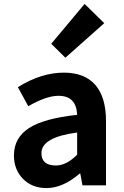

<svg xmlns="http://www.w3.org/2000/svg" viewBox="-20 -944 631 978"><path d="M217 14Q143 14 97 -33Q51 -80 51 -152Q51 -242 127.5 -291.5Q204 -341 373 -359Q369 -456 278 -456Q216 -456 124 -403L71 -500Q190 -574 305 -574Q411 -574 465.5 -511.5Q520 -449 520 -327V0H400L389 -60H386Q300 14 217 14ZM265 -101Q318 -101 373 -156V-269Q191 -245 191 -164Q191 -101 265 -101ZM313 -650 241 -721 411 -924 511 -826Z"/></svg>

Font: Noto Sans Korean Bold
Style: Bold
Weight: 700
Designer: Ryoko NISHIZUKA  (kana & ideographs); Paul D. Hunt (Latin, Greek & Cyrillic); Wenlong ZHANG  (bopomofo); Sandoll Communi
Foundry: Adobe Systems Incorporated
Version: Version 1.000;PS 1;hotconv 1.0.78;makeotf.lib2.5.61930